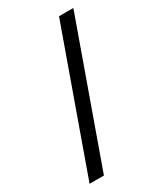

<svg xmlns="http://www.w3.org/2000/svg" viewBox="-178 -753 705 832"><g transform="rotate(-30 175.0 -337.5)"><path d="M15 10 263.3 -685H335L86.7 10Z"/></g></svg>

Font: Funnel Display Light Light
Style: Regular
Weight: 300
Version: Version 1.000